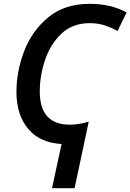

<svg xmlns="http://www.w3.org/2000/svg" viewBox="-20 -744 682 1004"><path d="M252 240H370L444 -108Q392 -92 345 -92Q188 -92 188 -266Q188 -349 216 -431.5Q244 -514 302 -568.5Q360 -623 450 -623Q493 -623 528.5 -611Q564 -599 595 -582L642 -679Q559 -724 450 -724Q318 -724 233 -654Q148 -584 107 -478Q66 -372 66 -264Q66 -143 127.5 -70Q189 3 302 9Z"/></svg>

Font: Noto Sans UI Medium
Style: Italic
Weight: 500
Italic angle: -12°
Designer: Monotype Design Team
Foundry: Monotype Imaging Inc.
Version: Version 1.901